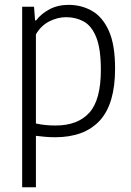

<svg xmlns="http://www.w3.org/2000/svg" viewBox="-20 -570 551 810"><path d="M73.5 220V-541.5H123.5L128 -484H132.5Q153.5 -512 188.8 -530.8Q224 -549.5 269.5 -549.5Q323 -549.5 367.5 -524.5Q412 -499.5 438.8 -440.8Q465.5 -382 465.5 -280.5Q465.5 -131.5 400.8 -61.2Q336 9 212.5 9Q192.5 9 171 7.2Q149.5 5.5 131.5 3V220ZM214.5 -40.5Q308 -40.5 356.8 -94.5Q405.5 -148.5 405.5 -275Q405.5 -364 386.2 -412.2Q367 -460.5 333.8 -479Q300.5 -497.5 259 -497.5Q223 -497.5 188 -479.8Q153 -462 131.5 -425V-49Q169 -40.5 214.5 -40.5Z"/></svg>

Font: Encode Sans SemiCondensed SemiCondensed Light
Style: Regular
Weight: 300
Width: 4
Designer: Multiple Designers
Foundry: Impallari Type
Version: Version 3.000; ttfautohint (v1.8.3) -l 8 -r 50 -G 200 -x 14 